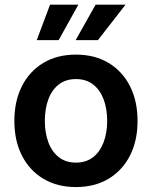

<svg xmlns="http://www.w3.org/2000/svg" viewBox="-20 -777 640 809"><path d="M299.8 11.2Q221.2 11.2 162.8 -23.7Q104.5 -58.6 72.5 -121.3Q40.5 -184.1 40.5 -267.6Q40.5 -351.1 72.5 -414.1Q104.5 -477.1 162.8 -512Q221.2 -546.9 299.8 -546.9Q378.9 -546.9 437.3 -512Q495.6 -477.1 527.6 -414.1Q559.6 -351.1 559.6 -267.6Q559.6 -184.1 527.6 -121.3Q495.6 -58.6 437.3 -23.7Q378.9 11.2 299.8 11.2ZM299.8 -91.8Q343.3 -91.8 372.6 -115Q401.9 -138.2 416.7 -178Q431.6 -217.8 431.6 -267.6Q431.6 -318.4 416.7 -358.2Q401.9 -397.9 372.6 -420.9Q343.3 -443.8 299.8 -443.8Q256.8 -443.8 227.5 -420.9Q198.2 -397.9 183.6 -358.2Q168.9 -318.4 168.9 -267.6Q168.9 -217.8 183.6 -178Q198.2 -138.2 227.5 -115Q256.8 -91.8 299.8 -91.8ZM227.1 -607.9H134.8L190.9 -757.3H310.1ZM392.6 -607.9H298.8L382.8 -757.3H508.8Z"/></svg>

Font: Inter 18pt SemiBold
Style: Regular
Weight: 600
Designer: Rasmus Andersson
Foundry: rsms
Version: Version 4.001;git-66647c0bb